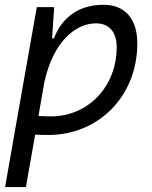

<svg xmlns="http://www.w3.org/2000/svg" viewBox="-20 -547 626 792"><path d="M86.9 224.6 125 8.3C143.1 9.3 160.6 9.8 178.7 9.8C388.7 9.8 546.4 -152.3 546.4 -367.7C546.4 -469.7 495.6 -527.3 406.7 -527.3C305.7 -527.3 234.9 -475.1 202.6 -388.7H194.8L203.6 -517.6H131.8L40.5 -1V-0.5C40.5 -0.5 40.5 -0.5 40.5 -0.5L1 224.6ZM138.7 -68.8 162.6 -206.1C199.7 -377 292.5 -450.7 376 -450.7C430.2 -450.7 461.4 -415 461.4 -353C461.4 -189.9 344.2 -66.9 189.5 -66.9C170.9 -66.9 153.8 -67.9 138.7 -68.8Z"/></svg>

Font: Cascadia Code SemiLight
Style: Italic
Weight: 350
Italic angle: -10°
Monospace: yes
Designer: Aaron Bell
Foundry: Saja Typeworks
Version: Version 2404.023